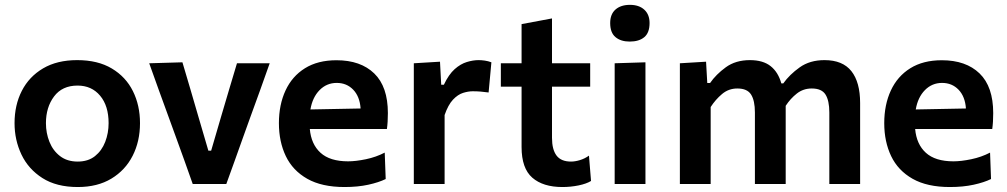

<svg xmlns="http://www.w3.org/2000/svg" viewBox="-20 -759 4154 792"><path d="M301 12.5Q213 12.5 155 -24.5Q97 -61.5 68.5 -121.5Q40 -181.5 40 -251Q40 -325.5 70 -384.2Q100 -443 157.8 -477Q215.5 -511 298.5 -511Q383.5 -511 441.2 -476.5Q499 -442 528.2 -383.2Q557.5 -324.5 557.5 -251Q557.5 -176 527.2 -116.5Q497 -57 439.5 -22.2Q382 12.5 301 12.5ZM300.5 -92.5Q343.5 -92.5 371.8 -115Q400 -137.5 414 -173.8Q428 -210 428 -251Q428 -322.5 393 -364.2Q358 -406 300 -406Q236.5 -406 203 -361.2Q169.5 -316.5 169.5 -251Q169.5 -210 184 -173.8Q198.5 -137.5 227.8 -115Q257 -92.5 300.5 -92.5Z M775 0Q758.5 -46.5 741.5 -94.5Q724 -142.5 707.5 -188.5L675.5 -276.5Q655.5 -331.5 635.2 -387.2Q615 -443 595.5 -498L732.5 -502Q749 -446 765.5 -390.5Q781.5 -335 798 -279L839.5 -137.5H851L892.5 -279.5Q909.5 -336.5 925.5 -391Q941.5 -445.5 957.5 -498H1092.5Q1073 -442.5 1053 -387Q1032.5 -331 1012.5 -275.5L980.5 -186.5Q964 -139.5 947.2 -93.2Q930.5 -47 913.5 0Z M1401.5 12.5Q1307.5 12.5 1247.5 -21.5Q1187.5 -55.5 1159 -115Q1130.5 -174.5 1130.5 -251Q1130.5 -327 1157.8 -385.8Q1185 -444.5 1238 -477.5Q1291 -510.5 1368 -510.5Q1467.5 -510.5 1523.8 -456Q1580 -401.5 1580 -292.5Q1580 -254.5 1576 -227H1258Q1263.5 -164 1302.2 -128.8Q1341 -93.5 1416 -93.5Q1447.5 -93.5 1489.5 -102.2Q1531.5 -111 1567 -129.5L1571 -20.5Q1542.5 -6.5 1499.2 3Q1456 12.5 1401.5 12.5ZM1369 -417Q1327.5 -417 1298.2 -387.2Q1269 -357.5 1260.5 -307.5L1467.5 -311.5Q1464 -361 1437 -389Q1410 -417 1369 -417Z M1687 0V-498L1795 -504.5L1800 -409.5H1811Q1831 -452 1855.5 -473.8Q1880 -495.5 1905.8 -503.2Q1931.5 -511 1954 -511Q1966 -511 1980 -509Q1994 -507 2007 -502L1995.5 -377.5Q1977.5 -380 1962.8 -381.2Q1948 -382.5 1930 -382.5Q1911.5 -382.5 1890 -375.8Q1868.5 -369 1848.5 -347.8Q1828.5 -326.5 1814 -284.5V0Z M2300 12.5Q2220 12.5 2175.8 -26Q2131.5 -64.5 2131.5 -152.5V-401.5H2046V-498H2131.5V-659.5L2257 -683V-498H2414.5V-401.5H2257V-190.5Q2257 -142 2275.8 -117.2Q2294.5 -92.5 2335.5 -92.5Q2352 -92.5 2372 -98.5Q2392 -104.5 2409.5 -117L2418 -12.5Q2399.5 -1 2366.8 5.8Q2334 12.5 2300 12.5Z M2515.5 0V-498L2642.5 -502V0ZM2577.5 -587.5Q2541 -587.5 2519 -605.8Q2497 -624 2497 -664Q2497 -700.5 2519 -719.8Q2541 -739 2578.5 -739Q2616 -739 2637.8 -719Q2659.5 -699 2659.5 -664Q2659.5 -624 2637.8 -605.8Q2616 -587.5 2577.5 -587.5Z M2784.5 0V-498L2892.5 -504.5L2897.5 -416.5H2909Q2933.5 -452 2974 -481.5Q3014.5 -511 3073.5 -511Q3127.5 -511 3158.8 -486.2Q3190 -461.5 3203 -415H3211Q3237 -451.5 3278.8 -481.2Q3320.5 -511 3381 -511Q3456 -511 3492 -465.5Q3528 -420 3528 -334V0H3401V-295Q3401 -344 3385.2 -369Q3369.5 -394 3328.5 -394Q3293.5 -394 3267 -373.2Q3240.5 -352.5 3221 -322.5V0H3094V-295Q3094 -344 3078.2 -369Q3062.5 -394 3021.5 -394Q2985.5 -394 2958.5 -371.2Q2931.5 -348.5 2911.5 -317.5V0Z M3898.5 12.5Q3804.5 12.5 3744.5 -21.5Q3684.5 -55.5 3656 -115Q3627.5 -174.5 3627.5 -251Q3627.5 -327 3654.8 -385.8Q3682 -444.5 3735 -477.5Q3788 -510.5 3865 -510.5Q3964.5 -510.5 4020.8 -456Q4077 -401.5 4077 -292.5Q4077 -254.5 4073 -227H3755Q3760.5 -164 3799.2 -128.8Q3838 -93.5 3913 -93.5Q3944.5 -93.5 3986.5 -102.2Q4028.5 -111 4064 -129.5L4068 -20.5Q4039.5 -6.5 3996.2 3Q3953 12.5 3898.5 12.5ZM3866 -417Q3824.5 -417 3795.2 -387.2Q3766 -357.5 3757.5 -307.5L3964.5 -311.5Q3961 -361 3934 -389Q3907 -417 3866 -417Z"/></svg>

Font: Heraclito SemiBold
Style: Regular
Weight: 600
Designer: Kostas Bartsokas (font) & Cristiano Sobral (main changes)
Foundry: Kostas Bartsokas (font) & Cristiano Sobral (main changes)
Version: Version 1.00;July 8, 2020;FontCreator 13.0.0.2655 64-bit